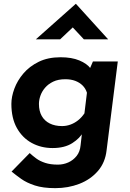

<svg xmlns="http://www.w3.org/2000/svg" viewBox="-20 -756 676 996"><path d="M267 220Q203 220 160.5 206Q118 192 90 172Q62 152 40 134L134 38Q149 52 168 66Q187 80 214.5 89Q242 98 280 98Q309 98 334.5 86.5Q360 75 377.5 53Q395 31 398 -2L409 -98L413 -73Q395 -39 355 -13.5Q315 12 253 12Q193 12 144.5 -14.5Q96 -41 67.5 -92Q39 -143 39 -217Q39 -254 54.5 -296Q70 -338 101.5 -375Q133 -412 181 -435.5Q229 -459 294 -459Q352 -459 391.5 -442.5Q431 -426 449 -402L438 -381L462 -437H591L533 23Q526 87 488 131Q450 175 392 197.5Q334 220 267 220ZM319 -345Q282 -345 256 -332.5Q230 -320 213.5 -300.5Q197 -281 189.5 -259Q182 -237 182 -217Q182 -180 196.5 -154.5Q211 -129 238 -115.5Q265 -102 302 -102Q324 -102 345 -109.5Q366 -117 384.5 -131.5Q403 -146 418 -168L431 -275Q424 -297 408.5 -312.5Q393 -328 370.5 -336.5Q348 -345 319 -345ZM415 -552 346 -626 381 -636 292 -552H166L373 -736H374L541 -552Z"/></svg>

Font: Josefin Sans Thin
Style: Bold Italic
Weight: 700
Italic angle: -7°
Version: Version 2.000